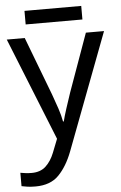

<svg xmlns="http://www.w3.org/2000/svg" viewBox="-61 -719 631 1001"><g transform="rotate(-5 255.0 -218.5)"><path d="M1 -536H95L211 -231Q226 -190 238 -154Q250 -118 256 -85H260Q266 -110 279 -150.5Q292 -191 306 -232L415 -536H510L279 74Q250 150 206 195Q162 240 84 240Q60 240 42 237.5Q24 235 11 232V162Q22 164 37.5 166Q53 168 70 168Q116 168 144 142Q172 116 189 73L217 2ZM403 -677V-606H106V-677Z"/></g></svg>

Font: Noto Sans
Style: Regular
Weight: 400
Designer: Monotype Design Team
Foundry: Monotype Imaging Inc.
Version: Version 1.902